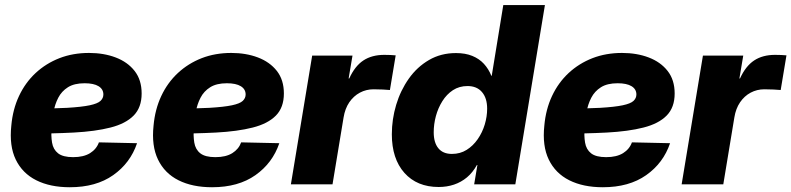

<svg xmlns="http://www.w3.org/2000/svg" viewBox="-20 -748 3211 779"><path d="M263.2 11.7Q183.6 11.7 127.2 -16.6Q70.8 -44.9 43.9 -100.6Q17.1 -156.2 25.9 -238.3Q31.7 -304.2 57.1 -358.4Q82.5 -412.6 124.5 -451.7Q166.5 -490.7 221.2 -512Q275.9 -533.2 341.3 -533.2Q400.9 -533.2 449.2 -514.9Q497.6 -496.6 526.1 -460.2Q554.7 -423.8 554.7 -368.7Q554.7 -312 522.2 -279.1Q489.7 -246.1 428.2 -230.5Q366.7 -214.8 279.3 -210.2Q191.9 -205.6 81.5 -205.6L98.1 -307.1Q193.4 -307.1 252.4 -310.5Q311.5 -314 343.8 -320.8Q376 -327.6 387.7 -338.6Q399.4 -349.6 399.4 -364.7Q399.4 -386.2 379.9 -398.2Q360.4 -410.2 323.2 -410.2Q281.2 -410.2 255.6 -394Q230 -377.9 216.3 -351.3Q202.6 -324.7 197.3 -293.7Q191.9 -262.7 189.5 -232.9Q186.5 -197.3 191.2 -169.4Q195.8 -141.6 215.6 -126Q235.4 -110.4 276.9 -110.4Q319.3 -110.4 345.5 -126.7Q371.6 -143.1 381.3 -170.4L536.1 -167Q508.8 -86.4 439.2 -37.4Q369.6 11.7 263.2 11.7Z M840.3 11.7Q760.7 11.7 704.3 -16.6Q647.9 -44.9 621.1 -100.6Q594.2 -156.2 603 -238.3Q608.9 -304.2 634.3 -358.4Q659.7 -412.6 701.7 -451.7Q743.7 -490.7 798.3 -512Q853 -533.2 918.5 -533.2Q978 -533.2 1026.4 -514.9Q1074.7 -496.6 1103.3 -460.2Q1131.8 -423.8 1131.8 -368.7Q1131.8 -312 1099.4 -279.1Q1066.9 -246.1 1005.4 -230.5Q943.8 -214.8 856.4 -210.2Q769 -205.6 658.7 -205.6L675.3 -307.1Q770.5 -307.1 829.6 -310.5Q888.7 -314 920.9 -320.8Q953.1 -327.6 964.8 -338.6Q976.6 -349.6 976.6 -364.7Q976.6 -386.2 957 -398.2Q937.5 -410.2 900.4 -410.2Q858.4 -410.2 832.8 -394Q807.1 -377.9 793.5 -351.3Q779.8 -324.7 774.4 -293.7Q769 -262.7 766.6 -232.9Q763.7 -197.3 768.3 -169.4Q772.9 -141.6 792.7 -126Q812.5 -110.4 854 -110.4Q896.5 -110.4 922.6 -126.7Q948.7 -143.1 958.5 -170.4L1113.3 -167Q1085.9 -86.4 1016.4 -37.4Q946.8 11.7 840.3 11.7Z M1160.2 0 1246.6 -522.5H1410.2L1394.5 -429.7H1397Q1419.9 -480 1454.3 -502.7Q1488.8 -525.4 1539.1 -525.4Q1552.2 -525.4 1563.7 -524.9Q1575.2 -524.4 1585.4 -523.4L1562 -382.8Q1552.2 -383.8 1533 -384.8Q1513.7 -385.7 1495.6 -385.7Q1465.8 -385.7 1440.2 -372.1Q1414.6 -358.4 1397.2 -333Q1379.9 -307.6 1374 -271.5L1329.1 0Z M1759.8 10.7Q1671.9 10.7 1620.8 -46.6Q1569.8 -104 1569.8 -203.1Q1569.8 -264.2 1587.4 -322.8Q1605 -381.3 1638.7 -429Q1672.4 -476.6 1720.7 -504.6Q1769 -532.7 1830.1 -532.7Q1868.2 -532.7 1896.2 -521.2Q1924.3 -509.8 1943.4 -489Q1962.4 -468.3 1973.6 -440.4H1975.1L2022 -727.5H2190.9L2070.8 0H1903.8L1917 -78.6H1915Q1897.9 -47.9 1874.5 -28.3Q1851.1 -8.8 1822 1Q1793 10.7 1759.8 10.7ZM1813.5 -123.5Q1847.2 -123.5 1873.3 -139.9Q1899.4 -156.2 1918.2 -183.3Q1937 -210.4 1946.8 -242.9Q1956.5 -275.4 1956.5 -307.1Q1956.5 -350.1 1935.5 -374.5Q1914.6 -398.9 1877 -398.9Q1843.3 -398.9 1817.6 -382.1Q1792 -365.2 1774.7 -337.4Q1757.3 -309.6 1748.5 -276.9Q1739.7 -244.1 1739.7 -211.4Q1739.7 -169.4 1758.5 -146.5Q1777.3 -123.5 1813.5 -123.5Z M2425.8 11.7Q2346.2 11.7 2289.8 -16.6Q2233.4 -44.9 2206.5 -100.6Q2179.7 -156.2 2188.5 -238.3Q2194.3 -304.2 2219.7 -358.4Q2245.1 -412.6 2287.1 -451.7Q2329.1 -490.7 2383.8 -512Q2438.5 -533.2 2503.9 -533.2Q2563.5 -533.2 2611.8 -514.9Q2660.2 -496.6 2688.7 -460.2Q2717.3 -423.8 2717.3 -368.7Q2717.3 -312 2684.8 -279.1Q2652.3 -246.1 2590.8 -230.5Q2529.3 -214.8 2441.9 -210.2Q2354.5 -205.6 2244.1 -205.6L2260.7 -307.1Q2356 -307.1 2415 -310.5Q2474.1 -314 2506.3 -320.8Q2538.6 -327.6 2550.3 -338.6Q2562 -349.6 2562 -364.7Q2562 -386.2 2542.5 -398.2Q2522.9 -410.2 2485.8 -410.2Q2443.8 -410.2 2418.2 -394Q2392.6 -377.9 2378.9 -351.3Q2365.2 -324.7 2359.9 -293.7Q2354.5 -262.7 2352.1 -232.9Q2349.1 -197.3 2353.8 -169.4Q2358.4 -141.6 2378.2 -126Q2397.9 -110.4 2439.5 -110.4Q2481.9 -110.4 2508.1 -126.7Q2534.2 -143.1 2543.9 -170.4L2698.7 -167Q2671.4 -86.4 2601.8 -37.4Q2532.2 11.7 2425.8 11.7Z M2745.6 0 2832 -522.5H2995.6L2980 -429.7H2982.4Q3005.4 -480 3039.8 -502.7Q3074.2 -525.4 3124.5 -525.4Q3137.7 -525.4 3149.2 -524.9Q3160.6 -524.4 3170.9 -523.4L3147.5 -382.8Q3137.7 -383.8 3118.4 -384.8Q3099.1 -385.7 3081.1 -385.7Q3051.3 -385.7 3025.6 -372.1Q3000 -358.4 2982.7 -333Q2965.3 -307.6 2959.5 -271.5L2914.6 0Z"/></svg>

Font: Inter 28pt ExtraBold
Style: Italic
Weight: 800
Italic angle: -9.3988°
Designer: Rasmus Andersson
Foundry: rsms
Version: Version 4.001;git-66647c0bb